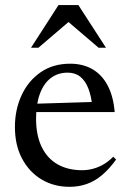

<svg xmlns="http://www.w3.org/2000/svg" viewBox="-20 -710 498 740"><path d="M250.5 -464.5Q300 -464.5 336.8 -443Q373.5 -421.5 395.2 -380Q417 -338.5 422 -278H107.5L108.5 -310L371.5 -318L336 -297.5Q332 -339.5 320.5 -369Q309 -398.5 289.5 -414.2Q270 -430 240.5 -430Q203.5 -430 176.2 -409.5Q149 -389 134 -349.2Q119 -309.5 119 -253Q119 -188 140.8 -143.5Q162.5 -99 202.2 -76.5Q242 -54 296.5 -54Q318.5 -54 339.5 -59.8Q360.5 -65.5 380.2 -77.2Q400 -89 416.5 -106L427.5 -95Q400.5 -58 372.8 -34.8Q345 -11.5 314.2 -0.8Q283.5 10 248 10Q187.5 10 140 -18.5Q92.5 -47 65 -98.8Q37.5 -150.5 37.5 -220.5Q37.5 -287 63 -342.5Q88.5 -398 136.2 -431.2Q184 -464.5 250.5 -464.5ZM99.5 -526 205.5 -690.5H282L388.5 -526H360L233 -634.5H255L128 -526Z"/></svg>

Font: Newsreader 36pt
Style: Regular
Weight: 400
Designer: Hugues Gentile
Foundry: Production Type
Version: Version 1.003